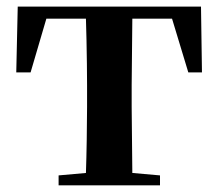

<svg xmlns="http://www.w3.org/2000/svg" viewBox="-20 -556 656 576"><path d="M236.8 0H155.8V-29.8L237.8 -37.1Q239.3 -80.6 240.2 -136.7Q241.2 -192.9 241.2 -234.9V-300.8Q241.2 -329.1 240.7 -364.5Q240.2 -399.9 239.5 -435.8Q238.8 -471.7 237.8 -500H119.1L71.8 -338.9H28.8L33.2 -536.1H583L585.9 -338.9H544.9L496.1 -500H377L375 -300.8V-234.9L377 -37.1L460 -29.8V0Z"/></svg>

Font: Source Han Serif TW
Style: Bold
Weight: 700
Designer: Ryoko NISHIZUKA Ë•øÂ°öÊ∂ºÂ≠ê (kana & ideographs); Frank Grie√ühammer (Latin, Greek & Cyrillic); Wenlong ZHANG Âº†ÊñáÈæô 
Foundry: Adobe
Version: Version 2.003;hotconv 1.1.1;makeotfexe 2.6.0